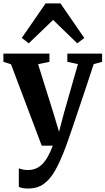

<svg xmlns="http://www.w3.org/2000/svg" viewBox="-23 -859 622 1132"><path d="M142.5 252.5Q125 252.5 111 250Q97 247.5 88 243V133Q95.5 137 110.2 140.2Q125 143.5 141 143.5Q166 143.5 187.2 135Q208.5 126.5 226.2 108.8Q244 91 259.2 63.8Q274.5 36.5 288 0H223L42 -480L-3 -494.5V-543H268.5V-494.5L201.5 -480.5L291 -195.5L325 -82L354.5 -194L436.5 -481L374 -494.5V-543H579V-494.5L529.5 -481Q507.5 -413.5 484.8 -345.8Q462 -278 441.5 -216.8Q421 -155.5 404.2 -106.2Q387.5 -57 376.2 -25.2Q365 6.5 362 13.5Q333 91 303.2 144.2Q273.5 197.5 235.5 225Q197.5 252.5 142.5 252.5ZM146.5 -603.5 105.5 -635.5 246 -839H333.5L474 -635L432.5 -603.5L290 -741.5Z"/></svg>

Font: Merriweather 48pt
Style: Bold
Weight: 700
Version: Version 2.100